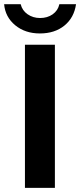

<svg xmlns="http://www.w3.org/2000/svg" viewBox="-53 -903 386 923"><path d="M66.9 0V-688H210.9V0ZM138.7 -742.2Q67.9 -742.2 20 -781.7Q-27.8 -821.3 -33.2 -882.8H46.4Q53.7 -852.5 79.6 -834.5Q105.5 -816.4 139.6 -816.4Q174.8 -816.4 200.2 -834.2Q225.6 -852.1 232.4 -882.8H312.5Q303.2 -817.9 256.6 -780Q210 -742.2 138.7 -742.2Z"/></svg>

Font: Arial
Style: Bold
Weight: 700
Designer: Steve Matteson
Foundry: Ascender Corporation
Version: Version 2.00.3